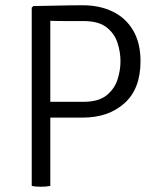

<svg xmlns="http://www.w3.org/2000/svg" viewBox="-20 -706 594 729"><path d="M513.5 -473.5Q513.5 -368.5 452.5 -314Q391.5 -259.5 294.5 -259.5H171V0Q156 3 134.5 3Q113.5 3 100.5 0V-677L106.5 -683Q158 -683.5 202.8 -684.8Q247.5 -686 294.5 -686Q358 -686 407.5 -662.2Q457 -638.5 485.2 -591Q513.5 -543.5 513.5 -473.5ZM171 -627V-319.5Q202.5 -319.5 240.2 -319.5Q278 -319.5 298 -319.5Q354 -319.5 384.2 -343.8Q414.5 -368 426 -403.5Q437.5 -439 437.5 -473.5Q437.5 -508.5 426 -543.8Q414.5 -579 384.2 -602.5Q354 -626 298 -626Q272.5 -626 235.8 -626Q199 -626 171 -627Z"/></svg>

Font: Signika Negative SC Light
Style: Regular
Weight: 300
Designer: Anna Giedryś
Foundry: Anna Giedryś
Version: Version 2.000; ttfautohint (v1.8.3) -l 8 -r 50 -G 200 -x 9 -